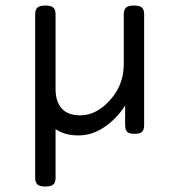

<svg xmlns="http://www.w3.org/2000/svg" viewBox="-20 -476 640 690"><path d="M460.9 -456.1Q440.9 -456.1 432.9 -448.7Q424.8 -441.4 424.8 -424.3V-245.1Q424.8 -170.9 375.5 -116.2Q326.2 -61.5 268.6 -61.5Q223.1 -61.5 201.4 -86.7Q179.7 -111.8 179.7 -155.8V-424.3Q179.7 -441.4 171.6 -448.7Q163.6 -456.1 143.6 -456.1H142.6Q122.6 -456.1 114.5 -448.7Q106.4 -441.4 106.4 -424.3V162.6Q106.4 179.7 114.5 187Q122.6 194.3 142.6 194.3H143.6Q163.6 194.3 171.6 187Q179.7 179.7 179.7 162.6V-12.2Q212.4 10.7 261.2 10.7Q310.5 10.7 354.7 -19Q398.9 -48.8 429.7 -96.7V-26.9Q429.7 -9.8 437 -2.4Q444.3 4.9 463.4 4.9H464.4Q483.4 4.9 490.7 -2.4Q498 -9.8 498 -26.9V-424.3Q498 -441.4 490 -448.7Q481.9 -456.1 461.9 -456.1Z"/></svg>

Font: Courier Prime Code
Style: Regular
Weight: 400
Designer: Alan Dague-Greene
Foundry: Quote-Unquote Apps
Version: Version 3.18